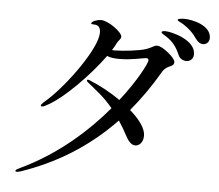

<svg xmlns="http://www.w3.org/2000/svg" viewBox="-57 -887 1114 976"><g transform="rotate(5 500.0 -398.5)"><path d="M843 -823C833 -823 811 -821 811 -815C811 -809 825 -805 840 -796C873 -774 890 -759 913 -726C924 -711 936 -703 950 -703C964 -703 982 -713 982 -737C982 -801 887 -823 843 -823ZM719 -675C703 -675 696 -664 667 -654C636 -642 547 -632 505 -632C502 -632 497 -632 492 -633C501 -647 509 -661 514 -672C520 -683 533 -693 533 -704C533 -728 460 -780 423 -780C407 -780 375 -770 375 -759C375 -754 382 -755 391 -754C410 -754 423 -743 423 -717C423 -711 422 -704 421 -697C405 -609 264 -416 169 -338C160 -330 156 -324 156 -321C156 -317 159 -316 163 -316C167 -316 173 -318 178 -321C267 -364 398 -501 470 -601C489 -592 513 -591 535 -591C596 -591 657 -607 668 -607C677 -607 681 -605 681 -596C681 -583 638 -494 551 -383C502 -418 445 -448 394 -469C388 -471 386 -472 383 -472C380 -472 378 -470 378 -468C378 -466 379 -463 384 -459C429 -422 471 -392 515 -338C415 -219 268 -84 77 6C65 12 56 17 56 21C56 24 59 26 64 26C69 26 76 24 83 22C256 -37 417 -132 558 -279C573 -257 588 -231 604 -201C615 -180 632 -160 651 -160C674 -160 692 -181 692 -213C692 -250 659 -295 610 -337C661 -398 709 -466 754 -543C777 -584 813 -570 813 -600C813 -620 747 -675 719 -675ZM754 -752C746 -752 735 -751 735 -745C735 -740 746 -734 759 -726C796 -703 815 -675 831 -638C840 -617 859 -610 872 -610C889 -610 909 -621 909 -648C909 -720 788 -752 754 -752Z"/></g></svg>

Font: Shippori Mincho OTF Medium
Style: Regular
Weight: 500
Designer: FONTDASU
Foundry: FONTDASU / Google Inc. / but / Adobe
Version: Version 3.300;hotconv 1.0.109;makeotfexe 2.5.65596